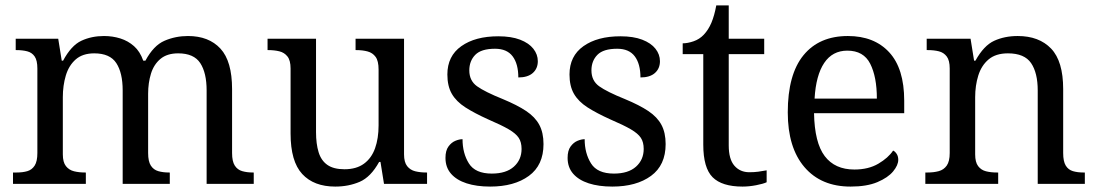

<svg xmlns="http://www.w3.org/2000/svg" viewBox="-20 -679 4054 709"><path d="M28 0V-42H41Q64 -42 81 -47Q98 -52 108 -67.5Q118 -83 118 -114V-426Q118 -456 108 -470.5Q98 -485 80.5 -489.5Q63 -494 41 -494H38V-536H195L208 -455H213Q243 -511 280.5 -528.5Q318 -546 364 -546Q396 -546 424.5 -537Q453 -528 475 -508.5Q497 -489 509 -455H517Q547 -511 587.5 -528.5Q628 -546 674 -546Q751 -546 794 -499.5Q837 -453 837 -350V-114Q837 -83 847 -67.5Q857 -52 874.5 -47Q892 -42 914 -42H917V0H743V-345Q743 -410 719.5 -446Q696 -482 638 -482Q597 -482 572.5 -461.5Q548 -441 537.5 -407Q527 -373 527 -333V-114Q527 -83 537 -67.5Q547 -52 564.5 -47Q582 -42 604 -42H607V0H433V-345Q433 -410 409.5 -446Q386 -482 328 -482Q285 -482 259.5 -459.5Q234 -437 223 -400Q212 -363 212 -320V-109Q212 -80 223.5 -65.5Q235 -51 253.5 -46.5Q272 -42 294 -42H297V0Z M1218 10Q1139 10 1096 -36.5Q1053 -83 1053 -186V-426Q1053 -456 1041.5 -470.5Q1030 -485 1011.5 -489.5Q993 -494 971 -494H968V-536H1147V-191Q1147 -148 1156.5 -117Q1166 -86 1189 -70Q1212 -54 1252 -54Q1296 -54 1324 -74.5Q1352 -95 1365 -131.5Q1378 -168 1378 -216V-422Q1378 -454 1367 -469Q1356 -484 1337.5 -489Q1319 -494 1296 -494H1293V-536H1472V-109Q1472 -80 1483.5 -65.5Q1495 -51 1513.5 -46.5Q1532 -42 1554 -42H1557V0H1398L1385 -81H1380Q1349 -25 1308 -7.5Q1267 10 1218 10Z M1790 10Q1740 10 1703 -2Q1666 -14 1645.5 -37.5Q1625 -61 1625 -96Q1625 -123 1636 -138Q1647 -153 1661.5 -159Q1676 -165 1688 -165Q1688 -113 1711.5 -75.5Q1735 -38 1796 -38Q1849 -38 1877.5 -63.5Q1906 -89 1906 -129Q1906 -154 1895.5 -170Q1885 -186 1858.5 -201.5Q1832 -217 1783 -238Q1732 -261 1698.5 -282.5Q1665 -304 1648.5 -332.5Q1632 -361 1632 -404Q1632 -472 1683.5 -508.5Q1735 -545 1820 -545Q1868 -545 1900.5 -532.5Q1933 -520 1949.5 -499Q1966 -478 1966 -453Q1966 -426 1947.5 -409.5Q1929 -393 1894 -393Q1894 -443 1873 -471Q1852 -499 1808 -499Q1757 -499 1735 -476.5Q1713 -454 1713 -419Q1713 -381 1741.5 -360.5Q1770 -340 1837 -313Q1890 -291 1923 -269Q1956 -247 1971.5 -218Q1987 -189 1987 -147Q1987 -69 1933 -29.5Q1879 10 1790 10Z M2241 10Q2191 10 2154 -2Q2117 -14 2096.5 -37.5Q2076 -61 2076 -96Q2076 -123 2087 -138Q2098 -153 2112.5 -159Q2127 -165 2139 -165Q2139 -113 2162.5 -75.5Q2186 -38 2247 -38Q2300 -38 2328.5 -63.5Q2357 -89 2357 -129Q2357 -154 2346.5 -170Q2336 -186 2309.5 -201.5Q2283 -217 2234 -238Q2183 -261 2149.5 -282.5Q2116 -304 2099.5 -332.5Q2083 -361 2083 -404Q2083 -472 2134.5 -508.5Q2186 -545 2271 -545Q2319 -545 2351.5 -532.5Q2384 -520 2400.5 -499Q2417 -478 2417 -453Q2417 -426 2398.5 -409.5Q2380 -393 2345 -393Q2345 -443 2324 -471Q2303 -499 2259 -499Q2208 -499 2186 -476.5Q2164 -454 2164 -419Q2164 -381 2192.5 -360.5Q2221 -340 2288 -313Q2341 -291 2374 -269Q2407 -247 2422.5 -218Q2438 -189 2438 -147Q2438 -69 2384 -29.5Q2330 10 2241 10Z M2722 10Q2646 10 2611.5 -24.5Q2577 -59 2577 -145V-479H2501V-519Q2519 -519 2541 -526.5Q2563 -534 2579 -551Q2596 -569 2607 -595Q2618 -621 2625 -659H2671V-536H2802V-479H2671V-142Q2671 -91 2692 -67Q2713 -43 2747 -43Q2765 -43 2780 -45Q2795 -47 2811 -50V-6Q2798 0 2772 5Q2746 10 2722 10Z M3121 10Q3012 10 2950.5 -62Q2889 -134 2889 -264Q2889 -404 2947 -475Q3005 -546 3111 -546Q3208 -546 3263.5 -486Q3319 -426 3319 -307V-261H2986Q2988 -152 3025.5 -102.5Q3063 -53 3135 -53Q3187 -53 3223.5 -74.5Q3260 -96 3278 -123Q3285 -120 3291 -111Q3297 -102 3297 -89Q3297 -69 3278 -46Q3259 -23 3220 -6.5Q3181 10 3121 10ZM3218 -315Q3218 -395 3193.5 -443.5Q3169 -492 3109 -492Q3054 -492 3023.5 -446.5Q2993 -401 2988 -315Z M3397 0V-42H3405Q3428 -42 3446.5 -47Q3465 -52 3476 -67.5Q3487 -83 3487 -114V-426Q3487 -456 3476 -470.5Q3465 -485 3447 -489.5Q3429 -494 3407 -494H3402V-536H3564L3577 -455H3582Q3613 -511 3651.5 -528.5Q3690 -546 3738 -546Q3817 -546 3861.5 -499.5Q3906 -453 3906 -350V-114Q3906 -83 3915.5 -67.5Q3925 -52 3942 -47Q3959 -42 3981 -42H3986V0H3812V-345Q3812 -410 3787.5 -446Q3763 -482 3702 -482Q3657 -482 3630.5 -459.5Q3604 -437 3592.5 -400Q3581 -363 3581 -320V-109Q3581 -80 3592 -65.5Q3603 -51 3621 -46.5Q3639 -42 3661 -42H3666V0Z"/></svg>

Font: Noto Serif Telugu
Style: Regular
Weight: 400
Designer: Jelle Bosma - Monotype Design Team
Foundry: Monotype Imaging Inc.
Version: Version 2.003